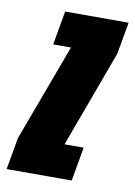

<svg xmlns="http://www.w3.org/2000/svg" viewBox="-119 -648 489 697"><g transform="rotate(10 126.0 -300.0)"><path d="M-45.5 0 -24.5 -118 108 -475H42.5L64.5 -600H298.5L277.5 -482L146 -125H216.5L194.5 0Z"/></g></svg>

Font: Anybody UltraCondensed Black
Style: Italic
Weight: 900
Width: 1
Italic angle: -10°
Designer: Tyler Finck
Foundry: Etcetera Type Company
Version: Version 1.010; ttfautohint (v1.8.3) -l 8 -r 50 -G 200 -x 14 